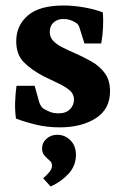

<svg xmlns="http://www.w3.org/2000/svg" viewBox="-20 -453 447 698"><path d="M38 -22Q34 -51 35 -82Q36 -113 40 -141H106L121 -87Q126 -67 138 -58Q146 -53 160 -47Q174 -41 193 -41Q220 -41 234.5 -56Q249 -71 249 -91Q249 -111 234 -124Q219 -137 194 -149Q169 -161 138 -176Q94 -199 66.5 -227Q39 -255 39 -303Q39 -360 81 -396.5Q123 -433 211 -433Q247 -433 286.5 -426Q326 -419 354 -408Q356 -382 354.5 -352Q353 -322 348 -295H287L271 -346Q268 -357 264.5 -362.5Q261 -368 253 -372Q243 -378 232.5 -381Q222 -384 211 -384Q189 -384 175 -371.5Q161 -359 161 -337Q161 -318 173 -305Q185 -292 204.5 -282Q224 -272 247 -262Q282 -247 312.5 -229.5Q343 -212 361.5 -186.5Q380 -161 380 -121Q380 -56 328 -23Q276 10 197 10Q151 10 110 0Q69 -10 38 -22ZM256 113Q255 151 228.5 179.5Q202 208 164 225L137 195Q149 185 159 173Q169 161 169 150Q169 139 163.5 133.5Q158 128 153 124Q146 118 139.5 109.5Q133 101 133 86Q133 66 149 51.5Q165 37 188 37Q217 37 237 58Q257 79 256 113Z"/></svg>

Font: Yrsa
Style: Bold
Weight: 700
Version: Version 2.004